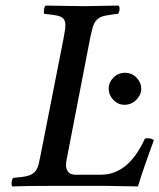

<svg xmlns="http://www.w3.org/2000/svg" viewBox="-20 -667 572 689"><path d="M341.8 -40Q441.4 -40 500 -169.9Q521 -173.3 532.2 -164.1Q491.7 -54.2 475.1 2Q386.7 0 359.9 0H166Q70.8 0 23.9 2Q20.5 -3.9 22 -14.4Q23.4 -24.9 27.8 -28.8Q34.2 -29.3 45.4 -30.5Q56.6 -31.7 60.1 -32.2Q85.9 -35.2 99.1 -44.9Q112.3 -54.7 118.2 -75.2Q124.5 -104 127 -117.2L208 -528.8Q210.9 -546.9 213.9 -564Q217.3 -587.9 208.5 -598.9Q199.7 -609.9 174.8 -612.8Q157.2 -615.7 139.2 -617.2Q136.2 -620.6 137.9 -632.3Q139.6 -644 144 -647Q156.7 -647 203.4 -646Q250 -645 272 -645H289.1Q302.2 -645 405.8 -647Q410.2 -641.1 408.7 -630.6Q407.2 -620.1 402.8 -617.2Q383.8 -615.7 370.1 -612.8Q343.3 -609.9 330.1 -598.6Q316.9 -587.4 311 -563Q309.6 -557.6 307.1 -545.9Q304.7 -534.2 303.2 -528.8L220.2 -100.1Q216.8 -85.9 216.8 -73.2Q217.8 -57.6 226.3 -48.8Q234.9 -40 250 -40ZM370.1 -349.1Q370.1 -371.6 387.2 -388.7Q404.3 -405.8 429.2 -405.8Q453.1 -405.8 470 -388.2Q486.8 -370.6 486.8 -348.1Q486.8 -326.7 469.2 -308.8Q451.7 -291 426.8 -291Q403.3 -291 386.7 -308.6Q370.1 -326.2 370.1 -349.1Z"/></svg>

Font: Common Serif Medium
Style: Italic
Weight: 500
Italic angle: -12°
Designer: Philipp H. Poll, Khaled Hosny
Foundry: Stefan Peev, Context Ltd.
Version: Version 1.026